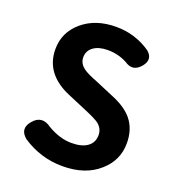

<svg xmlns="http://www.w3.org/2000/svg" viewBox="-136 -843 880 964"><g transform="rotate(20 304.5 -361.0)"><path d="M304.7 13.7Q188.5 13.7 89.8 -51.8Q41 -91.8 81.1 -139.6Q124 -191.4 180.7 -149.4Q246.1 -111.3 307.6 -111.3Q363.3 -111.3 393.1 -133.3Q422.9 -155.3 422.9 -194.3Q422.9 -229.5 394.5 -252Q377 -265.6 321.3 -289.1Q316.4 -291 314.5 -292L217.8 -333Q71.3 -393.6 71.3 -527.3Q71.3 -617.2 141.6 -676.8Q211.9 -736.3 321.3 -736.3Q423.8 -736.3 506.8 -678.7Q547.9 -643.6 512.7 -600.6Q473.6 -552.7 424.8 -586.9Q377 -612.3 321.3 -612.3Q273.4 -612.3 245.1 -591.8Q216.8 -571.3 216.8 -536.1Q216.8 -502.9 248 -480.5Q267.6 -465.8 323.2 -444.3Q328.1 -442.4 330.1 -441.4L424.8 -401.4Q495.1 -372.1 530.3 -329.1Q570.3 -279.3 570.3 -205.1Q570.3 -113.3 500 -51.8Q426.8 13.7 304.7 13.7Z"/></g></svg>

Font: Bpmf GenSen Rounded B
Style: B
Weight: 700
Foundry: But Ko
Version: Version 1.320